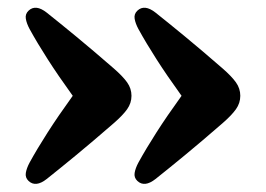

<svg xmlns="http://www.w3.org/2000/svg" viewBox="-20 -487 674 487"><path d="M589.5 -244Q589.5 -225.5 578.5 -210Q567.5 -194.5 544.5 -174.5Q491 -128 448.5 -93Q406 -58 374.5 -33Q346.5 -11 328.5 -28Q319.5 -36.5 321.5 -48.5Q323.5 -60.5 331 -74.5Q350.5 -110 376.8 -151Q403 -192 440.5 -244Q403 -296 376.8 -337Q350.5 -378 331 -413.5Q323.5 -427.5 321.5 -439.5Q319.5 -451.5 328.5 -460Q346.5 -477 374.5 -455Q406 -430 448.5 -395Q491 -360 544.5 -313.5Q567.5 -293.5 578.5 -278Q589.5 -262.5 589.5 -244ZM313.5 -244Q313.5 -225.5 302.5 -210Q291.5 -194.5 268.5 -174.5Q215 -128 172.5 -93Q130 -58 98.5 -33Q70.5 -11 52.5 -28Q43.5 -36.5 45.5 -48.5Q47.5 -60.5 55 -74.5Q74.5 -110 100.8 -151Q127 -192 164.5 -244Q127 -296 100.8 -337Q74.5 -378 55 -413.5Q47.5 -427.5 45.5 -439.5Q43.5 -451.5 52.5 -460Q70.5 -477 98.5 -455Q130 -430 172.5 -395Q215 -360 268.5 -313.5Q291.5 -293.5 302.5 -278Q313.5 -262.5 313.5 -244Z"/></svg>

Font: Fraunces 9pt SuperSoft
Style: Bold
Weight: 700
Version: Version 1.000;[b76b70a41]